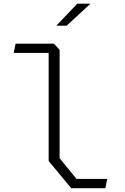

<svg xmlns="http://www.w3.org/2000/svg" viewBox="-20 -996 660 1016"><path d="M357 0H537.5L547.5 -49H385L295.5 -159V-732.5L265 -765H62.5L52.5 -716H237.5V-144ZM278 -860 389 -976.5H459L332.5 -860Z"/></svg>

Font: Monaspace Krypton ExtraLight
Style: Regular
Weight: 200
Designer: Riley Cran & the Lettermatic Team
Foundry: Lettermatic
Version: Version 1.101 (Monaspace Krypton)